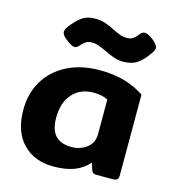

<svg xmlns="http://www.w3.org/2000/svg" viewBox="-110 -824 847 932"><g transform="rotate(15 313.0 -358.0)"><path d="M344 -592Q320 -603 303.5 -609Q287 -615 270 -615Q251 -615 239.5 -608Q228 -601 212 -583Q203 -572 192 -572Q177 -572 148 -595Q123 -614 123 -630Q123 -642 135 -658Q163 -695 189 -713Q215 -731 253 -731Q282 -731 305 -723.5Q328 -716 357 -701Q379 -690 394 -685Q409 -680 424 -680Q443 -680 455 -687.5Q467 -695 483 -715Q492 -727 505 -727Q521 -727 548 -706Q575 -685 575 -669Q575 -658 563 -641Q535 -600 507.5 -582Q480 -564 437 -564Q414 -564 393 -571Q372 -578 344 -592ZM31 -214Q31 -298 70 -361.5Q109 -425 179 -460Q249 -495 341 -495Q412 -495 466.5 -479Q521 -463 566 -433V-29Q566 -12 559.5 -6Q553 0 534 0H455Q444 0 438.5 -4Q433 -8 430 -17L419 -52Q389 -17 346 -1Q303 15 242 15Q146 15 88.5 -45Q31 -105 31 -214ZM412 -192V-367Q382 -382 340 -382Q274 -382 234.5 -338.5Q195 -295 195 -217Q195 -157 222 -128Q249 -99 303 -99Q347 -99 379.5 -124Q412 -149 412 -192Z"/></g></svg>

Font: Mitr Medium
Style: Regular
Weight: 500
Designer: Thanarat Vachiruckul
Foundry: Cadson Demak
Version: Version 1.003